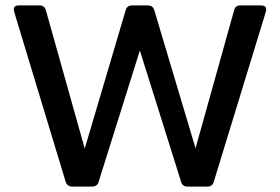

<svg xmlns="http://www.w3.org/2000/svg" viewBox="-20 -687 1030 707"><path d="M246 0Q228 0 222 -17L32 -644Q26 -667 49 -667H126Q144 -667 149 -649L292 -140L443 -650Q448 -667 466 -667H524Q543 -667 548 -650L700 -141L842 -649Q846 -667 865 -667H941Q965 -667 959 -644L767 -17Q762 0 744 0H670Q652 0 647 -17L495 -501L343 -17Q338 0 320 0Z"/></svg>

Font: Pitagon Sans Medium
Style: Regular
Weight: 500
Designer: Travis Tran
Foundry: Pitagon
Version: Version 1.001; ttfautohint (v1.8.4.7-5d5b);gftools[0.9.26]